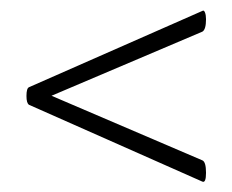

<svg xmlns="http://www.w3.org/2000/svg" viewBox="-20 -375 447 370"><path d="M31 -190Q31 -205 36 -207L370 -354Q373 -356 375 -351Q377 -346 377 -338Q377 -318 370 -314L57 -181V-200L370 -66Q377 -63 377 -42Q377 -22 370 -25L36 -173Q31 -176 31 -190Z"/></svg>

Font: Cormorant Infant
Style: Regular
Weight: 400
Designer: Christian Thalmann (Catharsis Fonts)
Foundry: Catharsis Fonts
Version: Version 4.000